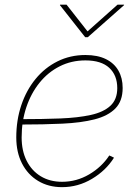

<svg xmlns="http://www.w3.org/2000/svg" viewBox="-20 -773 571 801"><path d="M238.8 7.8Q182.1 7.8 138.9 -18.3Q95.7 -44.4 71.8 -91.1Q47.9 -137.7 47.9 -199.7Q47.9 -271.5 68.8 -334Q89.8 -396.5 128.4 -443.6Q167 -490.7 220 -517.1Q272.9 -543.5 336.4 -543.5Q387.2 -543.5 421.9 -526.4Q456.5 -509.3 474.1 -478.3Q491.7 -447.3 491.7 -406.2Q491.7 -351.6 461.4 -320.6Q431.2 -289.6 374.8 -275.1Q318.4 -260.7 240 -257.1Q161.6 -253.4 65.9 -253.4V-275.9Q157.2 -275.9 231.4 -278.8Q305.7 -281.7 358.9 -293.5Q412.1 -305.2 440.7 -331.8Q469.2 -358.4 469.2 -405.3Q469.2 -459 435.8 -490Q402.3 -521 336.4 -521Q277.8 -521 229 -496.3Q180.2 -471.7 144.8 -427.7Q109.4 -383.8 89.8 -325.4Q70.3 -267.1 70.3 -199.7Q70.3 -143.6 91.3 -102.1Q112.3 -60.5 150.1 -37.6Q188 -14.6 238.8 -14.6Q299.3 -14.6 351.8 -45.4Q404.3 -76.2 436 -124.5L455.6 -115.2Q421.9 -61.5 363.8 -26.9Q305.7 7.8 238.8 7.8ZM257.8 -753.4 345.2 -642.1 470.2 -753.4H497.6V-751.5L346.2 -617.7H335.4L230 -751.5L230.5 -753.4Z"/></svg>

Font: Inter 20pt Thin
Style: Italic
Weight: 250
Italic angle: -9.3988°
Version: Version 4.001;git-66647c0bb